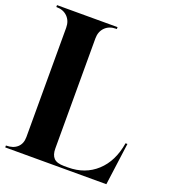

<svg xmlns="http://www.w3.org/2000/svg" viewBox="-137 -850 842 951"><g transform="rotate(20 284.5 -375.0)"><path d="M0 0V-10H1Q38 -10 59.5 -29.5Q81 -49 81 -84V-660Q81 -696 59 -718Q37 -740 1 -740H0V-750H319V-740H315Q279 -740 257 -718Q235 -696 235 -660V-80Q235 -46 251 -29.5Q267 -13 305 -13H326Q416 -13 476.5 -68.5Q537 -124 553 -223H563L533 0Z"/></g></svg>

Font: Gloock
Style: Regular
Weight: 400
Designer: Duarte Pinto
Foundry: Duarte Pinto
Version: Version 1.000